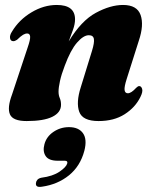

<svg xmlns="http://www.w3.org/2000/svg" viewBox="-20 -478 616 774"><path d="M34 -312Q22.5 -312 20.5 -324Q18.5 -336 28.5 -351Q57 -398.5 106.8 -428.2Q156.5 -458 209 -458Q282.5 -458 282.5 -400Q282.5 -381 274.2 -357.8Q266 -334.5 257 -311Q307.5 -394.5 366.2 -426.2Q425 -458 476 -458Q532.5 -458 546.8 -417.5Q561 -377 539.5 -313.5L491 -160.5Q480.5 -128 482.2 -115Q484 -102 495.5 -102Q509 -102 529 -124Q536 -131 541 -131Q549.5 -131 553 -119.5Q556.5 -108 546 -87Q525.5 -45 482.5 -17.5Q439.5 10 377.5 10Q313 10 299.5 -27.2Q286 -64.5 305.5 -126L351 -273.5Q361 -306 358.5 -321Q356 -336 338 -336Q316.5 -336 290.5 -306.2Q264.5 -276.5 241 -213Q227.5 -178 221.8 -151.5Q216 -125 216 -108.5Q216 -94 221 -82.5Q226 -71 226 -55.5Q226 -24.5 191 -7.2Q156 10 87.5 10Q32 10 20.2 -16.8Q8.5 -43.5 28.5 -97L91.5 -286.5Q102.5 -318 101.5 -330.5Q100.5 -343 89.5 -343Q82 -343 73 -337.8Q64 -332.5 48.5 -317.5Q40 -312 34 -312ZM213 170Q176.5 170 164 151Q151.5 132 159 104Q167 73 195.2 53.8Q223.5 34.5 258 34.5Q297 34.5 314.5 59Q332 83.5 320 130Q303.5 192 258 228.8Q212.5 265.5 150 274.5Q122 279.5 125 259.5Q125.5 253 130.5 247Q135.5 241 146.5 238.5Q193 232.5 220 214Q247 195.5 251 181Q254 170 241.5 170Z"/></svg>

Font: Fraunces 144pt Soft Black
Style: Italic
Weight: 900
Italic angle: -16°
Version: Version 1.000;[b76b70a41]